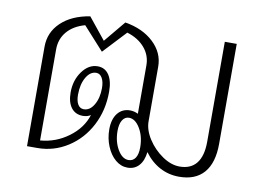

<svg xmlns="http://www.w3.org/2000/svg" viewBox="-66 -667 1066 777"><g transform="rotate(10 467.0 -278.5)"><path d="M849 -560V-149Q849 -71 814 -30.5Q779 10 712 10Q669 10 632.5 -9.5Q596 -29 569 -66Q565 -30 547 -10Q529 10 500 10Q473 10 450.5 -9Q428 -28 414.5 -60.5Q401 -93 401 -130Q401 -172 420 -196Q439 -220 471 -220Q488 -220 504 -212V-411Q504 -452 477.5 -483Q451 -514 405 -528L317 -434L232 -528Q185 -515 159 -484.5Q133 -454 133 -411V-37Q197 -42 249 -80.5Q301 -119 318 -174Q305 -165 286 -165Q255 -165 238 -187.5Q221 -210 221 -250Q221 -300 247.5 -336.5Q274 -373 311 -373Q341 -373 357.5 -348.5Q374 -324 374 -279Q374 -203 341.5 -140.5Q309 -78 252 -41.5Q195 -5 127 -5H85V-414Q85 -473 128 -514Q171 -555 246 -567L317 -479L390 -567Q463 -555 507.5 -513Q552 -471 552 -414V-190Q552 -154 576 -117Q600 -80 636 -55.5Q672 -31 707 -31Q753 -31 776.5 -61Q800 -91 800 -149V-560ZM343 -289Q343 -315 334 -330.5Q325 -346 310 -346Q285 -346 268.5 -317.5Q252 -289 252 -246Q252 -221 260.5 -206.5Q269 -192 285 -192Q310 -192 326.5 -220Q343 -248 343 -289ZM537 -79Q537 -124 517.5 -157Q498 -190 472 -190Q455 -190 445 -174Q435 -158 435 -130Q435 -86 454 -53.5Q473 -21 499 -21Q517 -21 527 -36Q537 -51 537 -79Z"/></g></svg>

Font: KoHo Light
Style: Regular
Weight: 300
Version: Version 1.000; ttfautohint (v1.6)